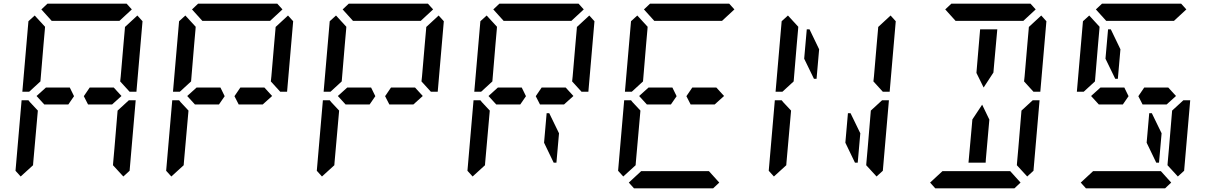

<svg xmlns="http://www.w3.org/2000/svg" viewBox="-20 -1020 6568 1040"><path d="M220 -454 178 -500 229 -546H332H358L381 -499L350 -454H234ZM204 -969 237 -1000H666L694 -969L627 -907H625H490H397H262H260ZM92 -64 64 -95 97 -477H134L142 -467L185 -421L167 -218L160 -139L159 -125ZM617 -421 678 -477H715L682 -95L648 -64L592 -125L593 -139L600 -218ZM724 -936 752 -905 719 -523H682L631 -579L634 -607L649 -782L656 -861L657 -874ZM199 -579 138 -523H101L134 -905L168 -936L224 -875L223 -861L216 -782ZM596 -546 638 -500 587 -454H574H497H457L434 -499L466 -546H492Z M1036 -454 994 -500 1045 -546H1148H1174L1197 -499L1166 -454H1050ZM1020 -969 1053 -1000H1482L1510 -969L1443 -907H1441H1306H1213H1078H1076ZM908 -64 880 -95 913 -477H950L958 -467L1001 -421L983 -218L976 -139L975 -125ZM1540 -936 1568 -905 1535 -523H1498L1447 -579L1450 -607L1465 -782L1472 -861L1473 -874ZM1015 -579 954 -523H917L950 -905L984 -936L1040 -875L1039 -861L1032 -782ZM1412 -546 1454 -500 1403 -454H1390H1313H1273L1250 -499L1282 -546H1308Z M1852 -454 1810 -500 1861 -546H1964H1990L2013 -499L1982 -454H1866ZM1836 -969 1869 -1000H2298L2326 -969L2259 -907H2257H2122H2029H1894H1892ZM1724 -64 1696 -95 1729 -477H1766L1774 -467L1817 -421L1799 -218L1792 -139L1791 -125ZM2356 -936 2384 -905 2351 -523H2314L2263 -579L2266 -607L2281 -782L2288 -861L2289 -874ZM1831 -579 1770 -523H1733L1766 -905L1800 -936L1856 -875L1855 -861L1848 -782ZM2228 -546 2270 -500 2219 -454H2206H2129H2089L2066 -499L2098 -546H2124Z M2668 -454 2626 -500 2677 -546H2780H2806L2829 -499L2798 -454H2682ZM2652 -969 2685 -1000H3114L3142 -969L3075 -907H3073H2938H2845H2710H2708ZM2941 -407H2955L3008 -298L2994 -139H2979L2927 -247ZM2540 -64 2512 -95 2545 -477H2582L2590 -467L2633 -421L2615 -218L2608 -139L2607 -125ZM3172 -936 3200 -905 3167 -523H3130L3079 -579L3082 -607L3097 -782L3104 -861L3105 -874ZM2647 -579 2586 -523H2549L2582 -905L2616 -936L2672 -875L2671 -861L2664 -782ZM3044 -546 3086 -500 3035 -454H3022H2945H2905L2882 -499L2914 -546H2940Z M3484 -454 3442 -500 3493 -546H3596H3622L3645 -499L3614 -454H3498ZM3468 -969 3501 -1000H3930L3958 -969L3891 -907H3889H3754H3661H3526H3524ZM3356 -64 3328 -95 3361 -477H3398L3406 -467L3449 -421L3431 -218L3424 -139L3423 -125ZM3876 -31 3843 0H3414L3386 -31L3453 -93H3455H3590H3683H3818H3820ZM3463 -579 3402 -523H3365L3398 -905L3432 -936L3488 -875L3487 -861L3480 -782ZM3860 -546 3902 -500 3851 -454H3838H3761H3721L3698 -499L3730 -546H3756Z M4403 -593H4389L4336 -702L4350 -861H4365L4417 -753ZM4573 -407H4587L4640 -298L4626 -139H4611L4559 -247ZM4172 -64 4144 -95 4177 -477H4214L4222 -467L4265 -421L4247 -218L4240 -139L4239 -125ZM4697 -421 4758 -477H4795L4762 -95L4728 -64L4672 -125L4673 -139L4680 -218ZM4804 -936 4832 -905 4799 -523H4762L4711 -579L4714 -607L4729 -782L4736 -861L4737 -874ZM4279 -579 4218 -523H4181L4214 -905L4248 -936L4304 -875L4303 -861L4296 -782Z M5320 -157 5319 -139H5226L5243 -327L5247 -373L5300 -453L5339 -372L5335 -327ZM5100 -969 5133 -1000H5562L5590 -969L5523 -907H5521H5386H5293H5158H5156ZM5289 -861H5382L5365 -673L5361 -627L5308 -546L5269 -625L5273 -673ZM5508 -31 5475 0H5046L5018 -31L5085 -93H5087H5222H5315H5450H5452ZM5513 -421 5574 -477H5611L5578 -95L5544 -64L5488 -125L5489 -139L5496 -218ZM5620 -936 5648 -905 5615 -523H5578L5527 -579L5530 -607L5545 -782L5552 -861L5553 -874Z M5932 -454 5890 -500 5941 -546H6044H6070L6093 -499L6062 -454H5946ZM6035 -593H6021L5968 -702L5982 -861H5997L6049 -753ZM5916 -969 5949 -1000H6378L6406 -969L6339 -907H6337H6202H6109H5974H5972ZM6205 -407H6219L6272 -298L6258 -139H6243L6191 -247ZM6324 -31 6291 0H5862L5834 -31L5901 -93H5903H6038H6131H6266H6268ZM6329 -421 6390 -477H6427L6394 -95L6360 -64L6304 -125L6305 -139L6312 -218ZM5911 -579 5850 -523H5813L5846 -905L5880 -936L5936 -875L5935 -861L5928 -782ZM6308 -546 6350 -500 6299 -454H6286H6209H6169L6146 -499L6178 -546H6204Z"/></svg>

Font: DSEG14 Classic Mini
Style: Italic
Weight: 400
Italic angle: -5°
Designer: Keshikan(Twitter:@keshinomi_88pro)
Version: Version 0.46